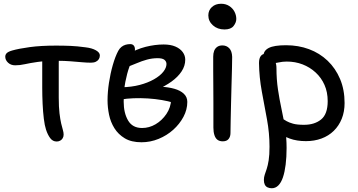

<svg xmlns="http://www.w3.org/2000/svg" viewBox="-20 -742 1908 1023"><path d="M61 -394Q38 -394 23 -408Q8 -422 8 -440Q8 -451 16 -459Q24 -467 45 -473Q80 -483 138.5 -491Q197 -499 278 -499Q320 -499 355.5 -497.5Q391 -496 435 -490Q470 -486 491 -474Q512 -462 512 -447Q512 -436 507 -427.5Q502 -419 491.5 -413.5Q481 -408 465 -408Q444 -408 415.5 -410.5Q387 -413 355 -415.5Q323 -418 290 -418Q222 -418 180.5 -412Q139 -406 112.5 -400Q86 -394 61 -394ZM282 12Q261 12 247.5 -6Q234 -24 225 -52Q218 -73 213.5 -109.5Q209 -146 207 -189.5Q205 -233 205 -274Q205 -329 205 -371.5Q205 -414 205 -442L294 -448Q293 -431 293 -405.5Q293 -380 293 -348.5Q293 -317 293 -284.5Q293 -252 293 -222Q293 -172 297 -138.5Q301 -105 306 -84Q311 -63 315 -49.5Q319 -36 319 -25Q319 -14 314 -5.5Q309 3 300.5 7.5Q292 12 282 12Z M734 16Q680 16 645 -5Q610 -26 589.5 -59Q569 -92 561 -131Q553 -170 553 -207Q553 -251 560.5 -300.5Q568 -350 581 -395.5Q594 -441 610 -471Q617 -484 627 -492Q637 -500 649 -503.5Q661 -507 674 -507Q686 -507 692.5 -499.5Q699 -492 699 -479Q699 -464 690 -441Q681 -418 669 -385Q657 -352 648 -306.5Q639 -261 639 -200Q639 -140 662.5 -100Q686 -60 737 -60Q775 -60 809 -80Q843 -100 866.5 -134.5Q890 -169 892 -212L903 -195Q877 -203 842 -209Q807 -215 768 -217.5Q729 -220 691.5 -218.5Q654 -217 626 -212L627 -277Q681 -278 724.5 -289.5Q768 -301 800.5 -319.5Q833 -338 850 -359.5Q867 -381 867 -401Q867 -414 856.5 -423Q846 -432 820 -432Q791 -432 763.5 -424.5Q736 -417 708 -405Q680 -393 646 -380Q632 -376 620.5 -383.5Q609 -391 610 -403Q610 -417 624 -429.5Q638 -442 652 -448Q706 -480 756 -492.5Q806 -505 852 -505Q889 -505 914.5 -494Q940 -483 953.5 -464.5Q967 -446 967 -424Q967 -391 947.5 -361.5Q928 -332 894 -307.5Q860 -283 819 -266Q778 -249 735 -242L742 -281Q792 -283 834.5 -280.5Q877 -278 909 -269Q941 -260 959.5 -242.5Q978 -225 978 -199Q978 -158 957.5 -119.5Q937 -81 903 -50.5Q869 -20 825 -2Q781 16 734 16Z M1167 11Q1150 11 1139 3Q1128 -5 1122.5 -22Q1117 -39 1117 -62Q1117 -140 1117 -195Q1117 -250 1116.5 -290.5Q1116 -331 1116 -366Q1116 -401 1116 -440Q1116 -458 1121 -471Q1126 -484 1137 -492Q1148 -500 1165 -500Q1187 -500 1201.5 -485Q1216 -470 1217 -439Q1217 -417 1216 -376.5Q1215 -336 1213.5 -287Q1212 -238 1211 -188.5Q1210 -139 1209 -98Q1208 -57 1208 -33Q1208 -14 1198 -1.5Q1188 11 1167 11ZM1176 -585Q1139 -585 1114.5 -607Q1090 -629 1090 -660Q1090 -687 1109 -704.5Q1128 -722 1158 -722Q1183 -722 1201.5 -710Q1220 -698 1229.5 -679.5Q1239 -661 1239 -641Q1239 -622 1224.5 -603.5Q1210 -585 1176 -585Z M1610 10Q1561 10 1523 -4Q1485 -18 1462.5 -39.5Q1440 -61 1440 -86Q1440 -98 1446 -107Q1452 -116 1466 -116Q1476 -116 1485 -110Q1494 -104 1507 -96.5Q1520 -89 1541.5 -83Q1563 -77 1600 -77Q1656 -77 1691 -105.5Q1726 -134 1726 -203Q1726 -251 1709 -289.5Q1692 -328 1661.5 -356Q1631 -384 1592 -399Q1553 -414 1508 -414Q1485 -414 1463 -409Q1441 -404 1425 -404Q1413 -404 1403.5 -409.5Q1394 -415 1389 -425Q1384 -435 1384 -445Q1384 -472 1412 -486.5Q1440 -501 1504 -501Q1570 -501 1626.5 -480Q1683 -459 1725.5 -418.5Q1768 -378 1792 -321Q1816 -264 1816 -193Q1816 -147 1801 -109.5Q1786 -72 1758.5 -45Q1731 -18 1693 -4Q1655 10 1610 10ZM1428 261Q1416 261 1406 256.5Q1396 252 1391 242Q1386 232 1386 217Q1386 202 1390.5 189Q1395 176 1401 158Q1407 140 1411.5 112Q1416 84 1416 40Q1416 -33 1402.5 -106Q1389 -179 1375 -254.5Q1361 -330 1360 -406Q1360 -431 1369.5 -443.5Q1379 -456 1397 -456Q1413 -456 1425.5 -445.5Q1438 -435 1445.5 -417.5Q1453 -400 1453 -379Q1453 -319 1461 -265.5Q1469 -212 1480 -161Q1491 -110 1499 -59Q1507 -8 1507 46Q1507 95 1502 135Q1497 175 1487.5 203Q1478 231 1463 246Q1448 261 1428 261Z"/></svg>

Font: Shantell Sans Light
Style: Regular
Weight: 400
Version: Version 1.011;[c5ecc13dd]